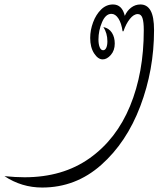

<svg xmlns="http://www.w3.org/2000/svg" viewBox="-362 -496 744 860"><path d="M328 -361Q328 -183 266.5 -20.5Q205 142 91 243Q-23 344 -173 344Q-265 344 -342 293Q-292 298 -252 298Q-81 298 39 213Q159 128 220.5 -21Q282 -170 282 -361Q282 -398 276 -415.5Q270 -433 255 -433Q237 -433 219.5 -411Q202 -389 191 -356H187Q182 -392 168.5 -413Q155 -434 137 -434Q111 -434 95 -396.5Q79 -359 79 -319Q79 -298 84.5 -284.5Q90 -271 100 -271Q109 -271 114 -282Q119 -293 119 -311Q119 -347 101 -375Q127 -369 139.5 -349Q152 -329 152 -301Q152 -270 134.5 -250Q117 -230 98 -230Q77 -230 59.5 -257Q42 -284 42 -326Q42 -361 55 -396Q68 -431 91 -453.5Q114 -476 144 -476Q185 -476 197 -425Q207 -448 225.5 -462Q244 -476 267 -476Q297 -476 312.5 -448.5Q328 -421 328 -361Z"/></svg>

Font: Charmonman
Style: Regular
Weight: 400
Designer: Ekaluck Peanpanawate
Foundry: Cadson Demak Co.,Ltd.
Version: Version 1.000; ttfautohint (v1.6)